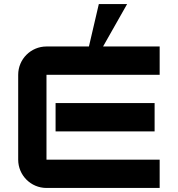

<svg xmlns="http://www.w3.org/2000/svg" viewBox="-20 -930 880 950"><path d="M469 -910 420 -700H210C132.7 -700 70 -637.3 70 -560V-140C70 -62.7 132.7 0 210 0H770V-140H210V-560H770V-700H490L609 -910ZM255 -280H745V-420H255Z"/></svg>

Font: Abstante
Style: Regular
Weight: 500
Designer: Valerio Brotto (Silverblur_type)
Version: Version 1.000;Glyphs 3.1.2 (3151)